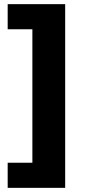

<svg xmlns="http://www.w3.org/2000/svg" viewBox="-20 -725 439 925"><path d="M17 180V59H136V-584H17V-705H294V180Z"/></svg>

Font: Nunito Sans 7pt ExtraBold
Style: Regular
Weight: 800
Designer: Vernon Adams
Foundry: Vernon Adams
Version: Version 3.101;gftools[0.9.27]